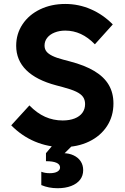

<svg xmlns="http://www.w3.org/2000/svg" viewBox="-20 -741 642 985"><path d="M37.6 -98.1 130.9 -200.2Q169.4 -160.6 211.4 -141.8Q253.4 -123 301.3 -123Q336.9 -123 363 -133.3Q389.2 -143.6 402.8 -162.6Q416.5 -181.6 416.5 -207Q416.5 -228.5 406 -243.7Q395.5 -258.8 370.6 -270.8Q345.7 -282.7 301.3 -294.4L268.1 -303.2Q166.5 -330.1 114.7 -381.3Q63 -432.6 63 -506.3Q63 -567.4 95.7 -616.5Q128.4 -665.5 185.8 -693.1Q243.2 -720.7 314.9 -720.7Q383.8 -720.7 446.5 -693.4Q509.3 -666 558.6 -615.7L466.8 -513.7Q432.1 -549.3 394.5 -566.7Q356.9 -584 314.9 -584Q284.7 -584 260.3 -574.2Q235.8 -564.5 222.2 -547.1Q208.5 -529.8 208.5 -507.3Q208.5 -489.7 218 -477.3Q227.5 -464.8 248.3 -454.6Q269 -444.3 304.2 -435.1L337.4 -426.3Q415 -406.2 464.6 -376.2Q514.2 -346.2 538.1 -305.2Q562 -264.2 562 -210Q562 -145 529.1 -94.2Q496.1 -43.5 437 -14.9Q377.9 13.7 301.3 13.7Q226.6 13.7 158.9 -14.9Q91.3 -43.5 37.6 -98.1ZM191.9 208.5V140.1Q210.4 147.5 235.4 147.5Q260.7 147.5 274.4 139.4Q288.1 131.3 288.1 118.2Q288.1 102.1 269.5 94Q251 85.9 215.8 85.9V44.9L260.3 -7.8H364.7L287.6 68.8L304.2 44.9Q334 44.9 357.4 55.9Q380.9 66.9 393.8 86.4Q406.7 106 406.7 131.8Q406.7 160.2 390.9 180.9Q375 201.7 345.2 213.1Q315.4 224.6 275.4 224.6Q230 224.6 191.9 208.5Z"/></svg>

Font: Wanted Sans Variable
Style: Regular
Weight: 400
Designer: Original Design by Kil Hyung-jin and Kang Hanbin, Wanted Lab, Inc; Hangeul from Source Han Sans by Jang Soo-young and Ka
Foundry: Wanted Lab, Inc.
Version: Version 1.003;Glyphs 3.2 (3227)